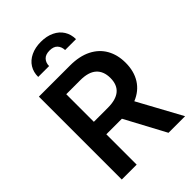

<svg xmlns="http://www.w3.org/2000/svg" viewBox="-267 -1045 1158 1158"><g transform="rotate(-45 312.0 -466.5)"><path d="M65.4 -707H331.1Q410.6 -707 466.6 -679Q522.5 -650.9 551.3 -600.1Q580.1 -549.3 580.1 -481.4Q580.1 -409.2 547.6 -357.4Q515.1 -305.7 452.6 -280.3L605.5 0H463.9L325.2 -258.8H192.4V0H65.4ZM311.5 -365.2Q450.2 -365.2 450.2 -481.4Q450.2 -539.1 416 -569.8Q381.8 -600.6 311.5 -600.6H192.4V-365.2ZM307.6 -932.6Q356.4 -932.6 393.1 -915Q429.7 -897.5 449.2 -866Q468.8 -834.5 468.8 -793.9H376Q375 -822.3 358.4 -840.3Q341.8 -858.4 307.6 -858.4Q272.9 -858.4 256.1 -840.1Q239.3 -821.8 239.3 -793.9H146.5Q146 -834.5 165.5 -866Q185.1 -897.5 221.9 -915Q258.8 -932.6 307.6 -932.6Z"/></g></svg>

Font: Pretendard SemiBold
Style: Regular
Weight: 600
Designer: Base glyphs from Inter by Rasmus Andersson; Hangeul glyphs from Noto Sans CJK(Source Han Sans) by Jang Soo-young and Kan
Foundry: Kil Hyung-jin
Version: Version 1.309